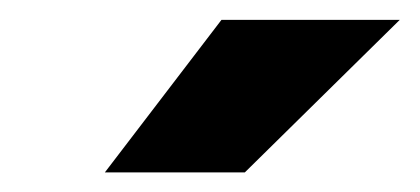

<svg xmlns="http://www.w3.org/2000/svg" viewBox="-20 -770 422 193"><path d="M202.6 -750H381.8L226.1 -596.7H85.4Z"/></svg>

Font: TypoPRO Roboto
Style: Italic
Weight: 900
Italic angle: -12°
Designer: Google
Version: Version 2.136; 2016